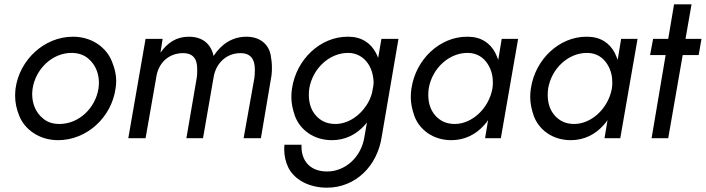

<svg xmlns="http://www.w3.org/2000/svg" viewBox="-20 -640 3268 889"><path d="M52 -230C51 -219 50 -207 50 -197C50 -166 56 -136 69 -104C94 -41 161 9 249 9C384 9 497 -99 515 -230C517 -242 518 -254 518 -266C518 -295 511 -325 498 -356C473 -419 407 -470 318 -470C184 -470 70 -362 52 -230ZM131 -230C145 -320 221 -395 311 -395C341 -395 366 -387 386 -371C426 -339 438 -294 438 -257C438 -248 437 -239 436 -230C422 -141 347 -66 255 -66C225 -66 200 -74 181 -90C141 -121 129 -167 129 -204C129 -212 130 -221 131 -230Z M1237 -290C1239 -303 1239 -316 1239 -329C1239 -346 1237 -366 1233 -387C1224 -431 1188 -470 1121 -470C1056 -470 1005 -436 969 -381C957 -435 920 -470 854 -470C797 -470 755 -442 723 -396L733 -460H654L574 0H654L704 -285C714 -349 761 -394 828 -394C895 -394 893 -336 893 -314C893 -303 893 -292 891 -280L843 0H920L969 -282C979 -345 1026 -394 1094 -394C1160 -394 1160 -337 1160 -312C1160 -302 1159 -291 1158 -280L1108 0H1188Z M1297 30C1296 38 1296 46 1296 53C1296 83 1303 111 1316 138C1344 191 1409 229 1494 229C1625 229 1728 130 1748 -10L1825 -460H1746L1731 -372C1728 -380 1724 -388 1720 -396C1696 -441 1654 -470 1593 -470C1592 -470 1590 -470 1589 -470C1464 -470 1352 -366 1332 -230C1330 -217 1329 -203 1329 -191C1329 -162 1335 -133 1346 -102C1369 -41 1430 9 1517 9C1578 9 1630 -17 1669 -61C1672 -65 1676 -69 1679 -73L1668 -10C1654 89 1577 154 1495 154C1408 154 1376 96 1376 40C1376 36 1376 33 1376 30ZM1412 -230C1428 -325 1507 -395 1591 -395C1592 -395 1594 -395 1595 -395C1654 -393 1694 -350 1706 -292C1708 -281 1710 -270 1710 -259C1710 -254 1709 -250 1709 -245L1703 -212C1699 -196 1693 -181 1685 -166C1651 -106 1593 -66 1533 -66C1504 -66 1479 -74 1460 -89C1420 -119 1410 -164 1410 -201C1410 -211 1411 -220 1412 -230Z M2303 -460 2287 -363C2283 -374 2278 -385 2273 -396C2249 -441 2207 -470 2146 -470C2145 -470 2143 -470 2142 -470C2017 -470 1905 -366 1885 -230C1883 -217 1882 -203 1882 -191C1882 -162 1888 -133 1899 -102C1922 -41 1983 9 2070 9C2131 9 2183 -17 2222 -61C2229 -68 2235 -76 2240 -84L2226 0H2299L2379 -460ZM1965 -230C1981 -325 2060 -395 2144 -395C2145 -395 2147 -395 2148 -395C2188 -394 2218 -375 2238 -344C2258 -313 2262 -282 2262 -259C2262 -250 2262 -240 2260 -230C2244 -139 2166 -66 2086 -66C2057 -66 2032 -74 2013 -89C1973 -119 1963 -164 1963 -201C1963 -211 1964 -220 1965 -230Z M2856 -460 2840 -363C2836 -374 2831 -385 2826 -396C2802 -441 2760 -470 2699 -470C2698 -470 2696 -470 2695 -470C2570 -470 2458 -366 2438 -230C2436 -217 2435 -203 2435 -191C2435 -162 2441 -133 2452 -102C2475 -41 2536 9 2623 9C2684 9 2736 -17 2775 -61C2782 -68 2788 -76 2793 -84L2779 0H2852L2932 -460ZM2518 -230C2534 -325 2613 -395 2697 -395C2698 -395 2700 -395 2701 -395C2741 -394 2771 -375 2791 -344C2811 -313 2815 -282 2815 -259C2815 -250 2815 -240 2813 -230C2797 -139 2719 -66 2639 -66C2610 -66 2585 -74 2566 -89C2526 -119 2516 -164 2516 -201C2516 -211 2517 -220 2518 -230Z M3004 -460 2990 -385H3062L2997 0H3074L3141 -385H3215L3228 -460H3154L3182 -620H3101L3074 -460Z"/></svg>

Font: Jost
Style: Italic
Weight: 400
Italic angle: -5°
Version: Version 3.710